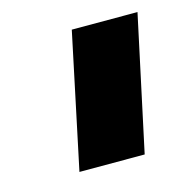

<svg xmlns="http://www.w3.org/2000/svg" viewBox="-57 -759 385 398"><g transform="rotate(-15 135.0 -559.5)"><path d="M129 -704H270L208 -415H68Z"/></g></svg>

Font: Decalotype Black Italic
Style: Regular
Weight: 900
Italic angle: -12°
Designer: Alfredo Marco Pradil
Foundry: Alfredo Marco Pradil
Version: Version 1.0